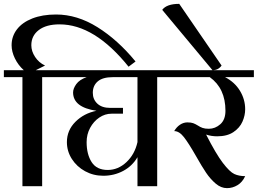

<svg xmlns="http://www.w3.org/2000/svg" viewBox="-32 -963 1333 993"><path d="M669 -645 633 -618Q457 -837 276 -837Q207 -837 168.5 -807.5Q130 -778 130 -729Q130 -698 149.5 -668.5Q169 -639 201 -624L153 -600H282V-564H186V0H84V-564H-12V-600H91Q62 -626 45 -661Q28 -696 28 -729Q28 -775 55.5 -811Q83 -847 135 -867.5Q187 -888 258 -888Q367 -888 472 -822.5Q577 -757 669 -645Z M884 -564H781V0H679V-150Q652 -104 605 -79Q558 -54 502 -54Q451 -54 408 -77.5Q365 -101 339.5 -141Q314 -181 314 -228Q314 -289 358 -333Q402 -377 467 -390Q346 -408 346 -485Q346 -505 362.5 -528Q379 -551 416 -564H258V-600H884ZM552 -564Q499 -564 473.5 -542Q448 -520 448 -483Q448 -449 471.5 -427Q495 -405 538 -405H604V-375H545Q511 -375 481.5 -355Q452 -335 434 -301.5Q416 -268 416 -228Q416 -165 442 -124.5Q468 -84 525 -84Q579 -84 622 -124.5Q665 -165 679 -228V-564Z M1281 -564H1132Q1182 -538 1209 -493.5Q1236 -449 1236 -398Q1236 -366 1222 -334Q1208 -302 1175.5 -280Q1143 -258 1091 -258Q1061 -258 1034 -267Q1085 -167 1120.5 -120.5Q1156 -74 1180 -63Q1204 -52 1236 -52Q1222 -21 1196.5 -5.5Q1171 10 1142 10Q1111 10 1083.5 -13.5Q1056 -37 1034 -69.5Q1012 -102 981 -157Q944 -222 919.5 -253.5Q895 -285 869 -285Q881 -306 899 -318Q917 -330 937 -330Q956 -330 967 -326Q978 -322 991 -314Q1003 -306 1015.5 -301.5Q1028 -297 1048 -297Q1081 -297 1107.5 -320.5Q1134 -344 1134 -390Q1134 -506 1053 -564H859V-600H1281Z M895 -943 1114 -624Q1097 -600 1067 -600L807 -912Q830 -943 895 -943Z"/></svg>

Font: Arya
Style: Regular
Weight: 400
Designer: Eduardo Rodriguez Tunni, Modular Infotech
Foundry: Eduardo Rodriguez Tunni, Modular Infotech
Version: Version 1.002